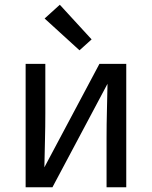

<svg xmlns="http://www.w3.org/2000/svg" viewBox="-20 -789 640 809"><path d="M88 0V-520H171V-312Q171 -255 169.5 -198Q168 -141 167 -84L399 -520H512V0H429V-208Q429 -265 430.5 -322Q432 -379 433 -436L201 0ZM315 -577 168 -711 232 -769 366 -623Z"/></svg>

Font: Iosevka Custom Extended
Style: Regular
Weight: 400
Width: 7
Monospace: yes
Designer: Belleve Invis
Foundry: Belleve Invis
Version: Version 11.2.4; ttfautohint (v1.8.4)